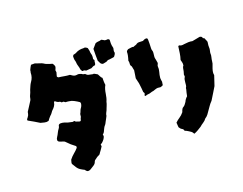

<svg xmlns="http://www.w3.org/2000/svg" viewBox="-117 -949 1549 1222"><g transform="rotate(-20 657.0 -338.0)"><path d="M584 -440Q577 -428 573 -414Q569 -400 567 -385Q565 -372 562 -360Q559 -348 554 -337Q552 -330 550.5 -323.5Q549 -317 545 -309Q543 -304 540.5 -298Q538 -292 536 -286Q532 -278 528 -270Q524 -262 523 -252Q518 -243 514 -234.5Q510 -226 505 -218Q504 -214 501 -210Q498 -206 496 -202Q489 -195 484 -185.5Q479 -176 475 -167Q473 -161 469 -156.5Q465 -152 460 -147Q461 -146 461.5 -143Q462 -140 463 -138Q460 -126 452.5 -116.5Q445 -107 436 -99L427 -95Q427 -92 427 -88.5Q427 -85 428 -81Q424 -74 420 -68.5Q416 -63 412 -57Q408 -52 404.5 -47Q401 -42 398 -37Q394 -34 389.5 -32Q385 -30 381 -28Q377 -25 373 -22.5Q369 -20 366 -17Q356 -12 353 -2Q349 10 336 18Q330 22 324 25.5Q318 29 312 33Q305 38 294 38Q286 37 279 28Q277 24 277 24Q259 15 248.5 8Q238 1 230.5 -10Q223 -21 212 -40Q211 -47 213.5 -54Q216 -61 217 -67Q231 -85 247 -98Q263 -111 276 -126Q279 -136 274 -139Q260 -149 247.5 -160Q235 -171 224 -183Q220 -188 214 -191Q208 -194 202 -195Q196 -197 190 -199Q184 -201 179 -205Q178 -207 177 -209Q176 -211 175 -212Q175 -224 182 -233Q190 -245 195.5 -257Q201 -269 209 -279Q213 -284 215 -290Q217 -296 218 -301Q223 -307 230 -307.5Q237 -308 243 -307Q256 -305 267 -300Q276 -296 286 -294.5Q296 -293 306 -290Q308 -289 311.5 -290Q315 -291 319 -292Q321 -291 323 -288.5Q325 -286 328 -284Q335 -283 342 -279.5Q349 -276 355 -277Q360 -278 361.5 -286Q363 -294 366 -298Q369 -303 369 -309.5Q369 -316 371 -322Q376 -330 378.5 -338Q381 -346 386 -353Q391 -359 394 -366.5Q397 -374 398 -382Q398 -385 396 -391Q388 -396 380 -401.5Q372 -407 363 -411Q356 -415 348 -417.5Q340 -420 331 -421Q325 -422 319.5 -422.5Q314 -423 308 -423Q306 -425 302.5 -427Q299 -429 296 -431Q292 -430 285 -430Q284 -432 281 -434Q278 -436 276 -438Q261 -439 248 -451Q247 -452 246 -451.5Q245 -451 243 -452Q239 -451 239 -447Q237 -434 230 -423.5Q223 -413 214 -405Q211 -402 208.5 -399.5Q206 -397 204 -393Q200 -387 196 -382.5Q192 -378 187 -374Q181 -368 176 -361.5Q171 -355 166 -348Q151 -344 138.5 -347.5Q126 -351 113 -354Q95 -365 77.5 -375.5Q60 -386 41 -396Q41 -398 40.5 -400.5Q40 -403 41 -405Q45 -409 49 -415Q58 -426 60 -440Q60 -443 60.5 -444.5Q61 -446 61 -447Q72 -464 82 -479.5Q92 -495 102 -511Q105 -518 106 -525Q107 -532 110 -539Q115 -548 118 -557Q121 -566 124 -575Q129 -586 133.5 -597Q138 -608 145 -618Q164 -643 164 -676Q166 -680 166 -684Q166 -688 167 -692Q170 -700 174.5 -707.5Q179 -715 183 -722H209Q218 -719 225.5 -716Q233 -713 240 -711Q245 -710 249.5 -708Q254 -706 258 -704Q261 -703 264.5 -700Q268 -697 271 -696Q279 -692 287.5 -689.5Q296 -687 304 -684Q306 -683 308 -683Q310 -683 313 -682Q318 -677 321 -671Q324 -665 325 -657Q324 -653 322 -647.5Q320 -642 317 -636Q317 -632 318 -629Q319 -626 319 -622Q315 -609 312 -597Q312 -591 320 -587Q328 -586 338.5 -584.5Q349 -583 359 -581Q367 -579 375.5 -578.5Q384 -578 394 -577Q397 -576 399.5 -573.5Q402 -571 406 -569Q420 -559 436 -562Q444 -564 451.5 -562Q459 -560 466 -557Q470 -553 477 -551Q487 -551 491 -545Q497 -539 504 -537Q511 -535 519 -534Q525 -533 530 -531.5Q535 -530 539 -532Q547 -528 552 -525Q557 -522 562 -519Q567 -511 571 -502Q575 -493 582 -488V-463Q582 -459 582.5 -453.5Q583 -448 584 -440ZM712 -643Q711 -636 709 -628.5Q707 -621 710 -613Q709 -606 705.5 -600.5Q702 -595 698 -590Q697 -589 695 -588Q693 -587 691 -587Q684 -586 677 -585Q670 -584 662 -583Q660 -583 656 -583Q652 -583 650 -581Q644 -576 636.5 -575Q629 -574 622 -572Q611 -568 600 -582Q599 -587 596.5 -591Q594 -595 591 -600Q590 -620 590.5 -639.5Q591 -659 591 -681Q598 -689 604 -696Q610 -703 616 -710Q627 -715 637 -715Q647 -715 657 -719Q663 -716 668 -713.5Q673 -711 677 -708Q686 -706 694 -707.5Q702 -709 708 -700Q707 -684 707 -676.5Q707 -669 708 -662.5Q709 -656 712 -643ZM573 -612Q570 -604 570 -596Q570 -588 565 -580Q557 -580 550.5 -577Q544 -574 537 -570Q521 -569 501 -567Q498 -569 495 -570Q492 -571 488 -573H484Q483 -572 481 -572Q477 -572 475 -574Q474 -577 471.5 -580Q469 -583 468 -587Q467 -600 462.5 -613Q458 -626 458 -639Q458 -644 456.5 -648Q455 -652 454 -656Q453 -662 453 -668Q453 -674 453 -680Q453 -682 455 -684Q457 -686 458 -689Q464 -691 469.5 -692Q475 -693 480 -696Q492 -703 505.5 -705.5Q519 -708 532 -707Q535 -707 537 -707.5Q539 -708 542 -708Q544 -707 545 -707Q546 -707 547 -706Q554 -703 559 -698Q560 -694 560.5 -691.5Q561 -689 562 -685Q564 -678 564 -671.5Q564 -665 566 -658Q569 -649 569 -640Q569 -631 567 -622Q569 -616 573 -612Z M945 -457Q944 -454 942.5 -450Q941 -446 939 -443Q939 -441 938.5 -439.5Q938 -438 938 -437Q940 -418 934.5 -400Q929 -382 927 -361Q927 -360 927.5 -356Q928 -352 928 -348Q928 -344 929.5 -339Q931 -334 929 -329Q928 -325 928 -321.5Q928 -318 927 -314Q923 -310 918.5 -309Q914 -308 909 -306Q899 -308 891 -308Q889 -308 886.5 -307.5Q884 -307 882 -307Q875 -305 869 -303Q863 -301 857 -299Q847 -298 838 -294.5Q829 -291 820 -291Q815 -291 810.5 -289.5Q806 -288 801 -286Q800 -286 798.5 -287.5Q797 -289 796 -290Q795 -291 797 -296Q799 -297 799 -298Q799 -299 800 -300Q801 -305 799 -308.5Q797 -312 795 -315Q794 -327 793 -340Q792 -353 790 -366Q789 -378 785.5 -389.5Q782 -401 780 -413Q782 -425 784 -438Q786 -451 788 -465Q787 -469 786 -474Q785 -479 784 -485Q784 -493 776 -503Q775 -511 776 -518.5Q777 -526 774 -534Q776 -542 779 -551Q782 -560 783 -568Q784 -573 784.5 -579Q785 -585 785 -590Q786 -595 790 -598.5Q794 -602 798 -604Q804 -605 809.5 -605.5Q815 -606 820 -607Q825 -608 828.5 -607.5Q832 -607 836 -606Q843 -610 850 -611.5Q857 -613 862 -618Q869 -622 877 -622Q885 -622 891 -621.5Q897 -621 904 -621Q911 -625 918 -627.5Q925 -630 934 -628Q938 -625 938 -616Q938 -603 938 -589.5Q938 -576 937 -562Q937 -559 937 -559Q936 -552 939 -544Q942 -536 941 -528Q941 -521 939.5 -513.5Q938 -506 938 -499Q938 -495 939 -490Q940 -485 941 -481Q942 -475 943 -469.5Q944 -464 945 -457ZM1062 18Q1049 26 1036.5 33.5Q1024 41 1010 46Q1007 40 1002.5 34.5Q998 29 991 25Q987 23 983.5 20Q980 17 975 15Q971 13 967 10.5Q963 8 958 7Q956 -5 947 -9Q936 -15 929 -28V-36Q928 -39 928 -42Q928 -45 928 -48Q927 -52 927 -59Q940 -72 955.5 -82Q971 -92 984 -108Q985 -110 986.5 -113.5Q988 -117 989 -121Q991 -126 994.5 -131Q998 -136 1003 -138Q1011 -143 1016 -150Q1021 -157 1026 -164Q1033 -181 1048 -194Q1050 -205 1052.5 -216Q1055 -227 1058 -237Q1058 -244 1059 -246Q1065 -254 1065.5 -262.5Q1066 -271 1067 -279Q1068 -289 1069.5 -298Q1071 -307 1076 -314Q1078 -318 1077 -322Q1076 -326 1076 -330Q1077 -335 1079 -340.5Q1081 -346 1082 -351Q1084 -362 1085.5 -371Q1087 -380 1093 -386Q1095 -398 1092.5 -407.5Q1090 -417 1088 -425Q1095 -446 1098 -467.5Q1101 -489 1104 -511Q1104 -513 1107.5 -514.5Q1111 -516 1113 -515Q1115 -514 1117.5 -513Q1120 -512 1122 -511Q1127 -510 1133 -510.5Q1139 -511 1144 -512Q1159 -514 1173 -514.5Q1187 -515 1200 -512Q1214 -514 1226.5 -517Q1239 -520 1252 -522Q1259 -521 1263.5 -518Q1268 -515 1269 -507Q1272 -506 1274 -505Q1276 -504 1278 -503Q1280 -496 1283.5 -489.5Q1287 -483 1289 -475Q1288 -470 1287.5 -463.5Q1287 -457 1286 -451V-428Q1286 -424 1284.5 -420Q1283 -416 1283 -413Q1282 -409 1281.5 -406Q1281 -403 1281 -400Q1282 -387 1278.5 -374.5Q1275 -362 1274 -350Q1273 -334 1266 -319Q1260 -304 1256.5 -289.5Q1253 -275 1256 -261L1234 -195Q1223 -176 1211 -157Q1199 -138 1187 -118Q1186 -116 1184.5 -114Q1183 -112 1181 -110Q1171 -100 1162.5 -87.5Q1154 -75 1146 -64Q1138 -52 1129.5 -40.5Q1121 -29 1108 -21Q1100 -9 1086.5 -0.5Q1073 8 1062 18Z"/></g></svg>

Font: Daruma Drop One
Style: Regular
Weight: 400
Designer: Maniackers Design
Version: Version 1.000